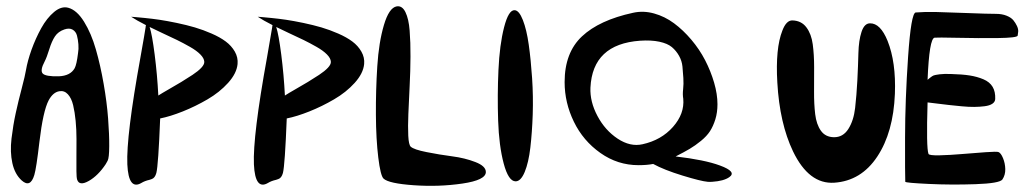

<svg xmlns="http://www.w3.org/2000/svg" viewBox="-20 -598 3295 614"><path d="M186 -503.9Q201.7 -509.3 212.2 -503.2Q222.7 -497.1 226.1 -484.4Q229.5 -471.7 230.7 -456.3Q231.9 -440.9 229.5 -427.7Q225.1 -391.6 218.8 -379.9Q205.1 -355.5 168 -354Q126 -353 116.7 -362.8Q107.4 -372.6 123 -401.9Q129.4 -414.1 137.5 -440.2Q145.5 -466.3 155.8 -481.7Q166 -497.1 186 -503.9ZM49.3 -21Q77.1 3.9 89.8 -38.6Q96.2 -59.6 106 -144Q117.7 -243.2 135.7 -277.3Q149.4 -302.7 169.4 -306.2Q185.5 -309.1 197 -296.6Q208.5 -284.2 213.9 -261.7Q219.2 -239.3 221.9 -211.4Q224.6 -183.6 224.6 -153.3Q224.6 -123 224.4 -96.9Q224.1 -70.8 224.4 -50.5Q224.6 -30.3 226.6 -23.9Q233.4 -2 264.2 -19.5Q293.9 -36.6 317.9 -72.8Q321.3 -78.6 324.2 -84Q329.1 -92.8 329.3 -130.1Q329.6 -167.5 325.7 -219.2Q321.8 -271 311.5 -329.8Q301.3 -388.7 286.6 -439.9Q272 -491.2 248.8 -528.6Q225.6 -565.9 198.2 -573.2Q176.3 -579.1 153.1 -559.8Q129.9 -540.5 111.8 -507.8Q93.8 -475.1 80.8 -439Q67.9 -402.8 63 -373.5Q60.5 -357.4 49.6 -315.9Q38.6 -274.4 30.3 -236.3Q22 -198.2 16.8 -155Q11.7 -111.8 19.5 -76.4Q27.3 -41 49.3 -21Z M399.4 -544.4Q403.8 -543.9 411.6 -543.5Q419.4 -543 443.4 -540.5Q467.3 -538.1 490.5 -534.7Q513.7 -531.2 545.2 -524.7Q576.7 -518.1 603.3 -510.3Q629.9 -502.4 656.7 -490.7Q683.6 -479 701.9 -465.3Q720.2 -451.7 731 -432.9Q741.7 -414.1 739.7 -393.1Q736.8 -363.3 709.5 -333Q682.1 -302.7 643.6 -280.3Q605 -257.8 564.7 -241.7Q524.4 -225.6 492.2 -219.2Q486.3 -69.8 480 -44.9Q475.6 -28.8 465.3 -25.4Q462.9 -24.4 458 -22.9Q442.9 -19.5 432.6 -13.2Q391.1 11.7 387.2 -72.3Q383.3 -162.1 429.2 -415Q443.4 -494.6 445.8 -511.7Q445.8 -512.7 446 -514.6Q446.3 -516.6 446.8 -517.6Q417 -532.7 399.4 -544.4ZM486.3 -292.5Q497.6 -299.8 519.8 -312.5Q542 -325.2 559.8 -335.9Q577.6 -346.7 595.7 -358.6Q613.8 -370.6 623.8 -381.3Q633.8 -392.1 633.3 -400.4Q632.8 -411.6 620.8 -423.8Q608.9 -436 587.4 -448.2Q565.9 -460.4 545.9 -470.2Q525.9 -480 498.8 -492.4Q471.7 -504.9 458.5 -511.7Q466.3 -488.3 474.6 -423.6Q482.9 -358.9 486.3 -292.5Z M804.2 -544.4Q808.6 -543.9 816.4 -543.5Q824.2 -543 848.1 -540.5Q872.1 -538.1 895.3 -534.7Q918.5 -531.2 950 -524.7Q981.4 -518.1 1008.1 -510.3Q1034.7 -502.4 1061.5 -490.7Q1088.4 -479 1106.7 -465.3Q1125 -451.7 1135.7 -432.9Q1146.5 -414.1 1144.5 -393.1Q1141.6 -363.3 1114.3 -333Q1086.9 -302.7 1048.3 -280.3Q1009.8 -257.8 969.5 -241.7Q929.2 -225.6 897 -219.2Q891.1 -69.8 884.8 -44.9Q880.4 -28.8 870.1 -25.4Q867.7 -24.4 862.8 -22.9Q847.7 -19.5 837.4 -13.2Q795.9 11.7 792 -72.3Q788.1 -162.1 834 -415Q848.1 -494.6 850.6 -511.7Q850.6 -512.7 850.8 -514.6Q851.1 -516.6 851.6 -517.6Q821.8 -532.7 804.2 -544.4ZM891.1 -292.5Q902.3 -299.8 924.6 -312.5Q946.8 -325.2 964.6 -335.9Q982.4 -346.7 1000.5 -358.6Q1018.6 -370.6 1028.6 -381.3Q1038.6 -392.1 1038.1 -400.4Q1037.6 -411.6 1025.6 -423.8Q1013.7 -436 992.2 -448.2Q970.7 -460.4 950.7 -470.2Q930.7 -480 903.6 -492.4Q876.5 -504.9 863.3 -511.7Q871.1 -488.3 879.4 -423.6Q887.7 -358.9 891.1 -292.5Z M1248.5 -577.6Q1266.1 -580.6 1276.6 -559.1Q1287.1 -537.6 1290 -500.2Q1293 -462.9 1292.7 -416.7Q1292.5 -370.6 1290 -322.5Q1287.6 -274.4 1285.9 -233.6Q1284.2 -192.9 1285.6 -163.8Q1287.1 -134.8 1293.5 -128.9Q1303.7 -119.6 1344.2 -111.6Q1384.8 -103.5 1425.8 -98.1Q1466.8 -92.8 1500.2 -79.8Q1533.7 -66.9 1533.7 -47.9Q1533.7 -22 1458.7 -11Q1383.8 0 1303.5 -5.6Q1223.1 -11.2 1206.5 -26.9Q1196.8 -36.1 1189.7 -94.2Q1182.6 -152.3 1182.1 -230.5Q1181.6 -308.6 1186.5 -385.7Q1191.4 -462.9 1207.8 -518.1Q1224.1 -573.2 1248.5 -577.6Z M1626 -565.4Q1640.1 -564.5 1652.1 -533.9Q1664.1 -503.4 1670.9 -455.1Q1677.7 -406.7 1681.6 -348.4Q1685.5 -290 1683.6 -231.9Q1681.6 -173.8 1676 -126Q1670.4 -78.1 1658 -48.1Q1645.5 -18.1 1628.9 -18.1Q1606 -18.1 1590.8 -75Q1575.7 -131.8 1573 -212.6Q1570.3 -293.5 1574 -374Q1577.6 -454.6 1592 -510.7Q1606.4 -566.9 1626 -565.4Z M1785.6 -335.4Q1785.6 -429.7 1841.1 -481.7Q1896.5 -533.7 2004.4 -557.1Q2037.6 -564.5 2071.8 -554.9Q2106 -545.4 2135.3 -523.7Q2164.6 -502 2190.7 -471.2Q2216.8 -440.4 2234.9 -405.5Q2252.9 -370.6 2263.7 -333.7Q2274.4 -296.9 2274.4 -264.6Q2274.4 -238.3 2267.6 -216.3Q2260.7 -194.3 2250.5 -178.5Q2240.2 -162.6 2221.7 -147.5Q2203.1 -132.3 2185.3 -121.8Q2167.5 -111.3 2140.6 -97.7Q2233.4 -86.9 2282.2 -68.8Q2336.9 -48.8 2312.5 -31.7Q2294.9 -19 2257.3 -16.6Q2249 -16.1 2243.2 -16.6Q2221.2 -18.6 2162.4 -36.6Q2103.5 -54.7 2068.8 -73.7Q2048.8 -69.8 2022 -69.8Q1955.1 -69.8 1899.9 -108.9Q1844.7 -147.9 1815.2 -208.7Q1785.6 -269.5 1785.6 -335.4ZM2026.9 -467.8Q1875 -457 1868.2 -317.9Q1866.2 -272.9 1890.6 -227.1Q1915 -181.2 1955.3 -154.5Q1995.6 -127.9 2034.7 -136.7Q2094.7 -149.9 2132.1 -192.1Q2169.4 -234.4 2165 -282.2Q2162.6 -295.9 2164.6 -312.7Q2166.5 -329.6 2165.3 -348.4Q2164.1 -367.2 2162.4 -385.3Q2160.6 -403.3 2151.6 -419.4Q2142.6 -435.5 2128.7 -447.3Q2114.7 -459 2088.6 -464.6Q2062.5 -470.2 2026.9 -467.8Z M2514.6 -532.7Q2543 -531.7 2558.8 -510.5Q2574.7 -489.3 2579.1 -456.3Q2583.5 -423.3 2583.5 -383.8Q2583.5 -344.2 2583.3 -304.9Q2583 -265.6 2586.9 -232.9Q2590.8 -200.2 2605.2 -179.9Q2619.6 -159.7 2646.5 -159.2Q2675.8 -158.7 2692.9 -185.5Q2710 -212.4 2714.6 -252.7Q2719.2 -293 2721.7 -340.3Q2724.1 -387.7 2725.1 -428.2Q2726.1 -468.8 2735.1 -496.1Q2744.1 -523.4 2762.2 -523.4Q2795.4 -523.9 2818.4 -467.3Q2845.7 -398.9 2841.8 -297.9Q2836.9 -174.8 2785.4 -97.2Q2733.9 -19.5 2647.9 -13.7Q2566.9 -8.3 2516.1 -113.8Q2473.1 -203.6 2465.8 -334.5Q2459.5 -443.4 2481.9 -500Q2494.6 -533.7 2514.6 -532.7Z M2946.3 -270.5Q2941.9 -125 2949.2 -106Q2950.7 -100.6 2984.6 -101.3Q3018.6 -102.1 3057.6 -105.5Q3096.7 -108.9 3132.3 -111.3Q3168 -113.8 3172.9 -111.8Q3180.7 -108.9 3187.5 -92.5Q3194.3 -76.2 3194.8 -57.4Q3195.3 -38.6 3185.5 -23.9Q3176.3 -11.7 3099.4 -9Q3022.5 -6.3 2950 -9.8Q2877.4 -13.2 2875 -16.6Q2874 -39.1 2874.3 -158.2Q2874.5 -277.3 2884 -416.5Q2893.6 -555.7 2908.2 -558.1Q2937.5 -560.5 2974.1 -559.6Q3010.7 -558.6 3075 -556.2Q3139.2 -553.7 3164.6 -553.7Q3184.1 -553.7 3198.7 -547.9Q3213.4 -542 3220.5 -533.4Q3227.5 -524.9 3232.2 -514.9Q3236.8 -504.9 3236.1 -496.8Q3235.4 -488.8 3234.4 -483.9Q3231.9 -477.1 3171.1 -476.3Q3110.4 -475.6 3043.2 -477.1Q2976.1 -478.5 2968.8 -477.5Q2951.7 -475.1 2946.3 -342.8Q2946.8 -343.3 2954.3 -349.4Q2961.9 -355.5 2966.1 -356.9Q2970.2 -358.4 2984.9 -360.4Q2999.5 -362.3 3022 -361.3Q3057.1 -360.4 3080.8 -356.7Q3104.5 -353 3124.8 -344.5Q3145 -335.9 3154.3 -320.3Q3163.6 -304.7 3162.6 -281.2Q3162.1 -272 3153.3 -266.1Q3144.5 -260.3 3128.9 -258.3Q3113.3 -256.3 3095.7 -256.1Q3078.1 -255.9 3055.4 -258.1Q3032.7 -260.3 3015.1 -262.2Q2997.6 -264.2 2976.6 -266.8Q2955.6 -269.5 2946.3 -270.5Z"/></svg>

Font: Superheroes Libre
Style: Regular
Weight: 400
Version: Version 001.000